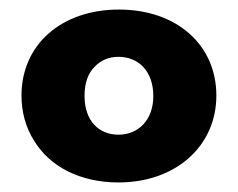

<svg xmlns="http://www.w3.org/2000/svg" viewBox="-20 -729 498 402"><path d="M51 -435C84 -380 148 -347 228 -347C348 -347 433 -423 433 -529C433 -635 350 -709 229 -709C108 -709 25 -635 25 -529C25 -494 34 -462 51 -435ZM178 -589C191 -603 208 -610 228 -610C269 -610 301 -581 301 -528C301 -477 269 -447 228 -447C187 -447 157 -476 157 -528C157 -555 164 -575 178 -589Z"/></svg>

Font: Poppins
Style: Bold
Weight: 700
Designer: Ninad Kale (Devanagari), Jonny Pinhorn (Latin)
Foundry: Indian Type Foundry
Version: 4.004